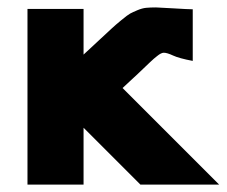

<svg xmlns="http://www.w3.org/2000/svg" viewBox="-20 -497 610 517"><path d="M54 0V-473H205V-350Q221 -365 247 -389Q273 -413 281.5 -421Q290 -429 307 -443Q324 -457 330.5 -460.5Q337 -464 350 -469.5Q363 -475 374 -476Q385 -477 400 -477Q406 -477 447 -474.5Q488 -472 499 -472V-333Q462 -340 446 -347.5Q430 -355 421 -355Q414 -355 403 -346Q395 -340 383.5 -329Q372 -318 351.5 -298.5Q331 -279 310 -260L570 0H358L205 -153V-102V0Z"/></svg>

Font: Coval
Style: Black
Weight: 1000
Foundry: Context Ltd
Version: Version 001.000